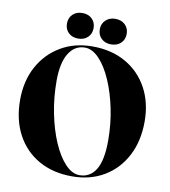

<svg xmlns="http://www.w3.org/2000/svg" viewBox="-95 -961 930 1051"><g transform="rotate(10 370.0 -435.0)"><path d="M364 -710Q470.5 -710 549.8 -664.8Q629 -619.5 672.5 -539.2Q716 -459 716 -354Q716 -245 673 -163Q630 -81 553.5 -35.5Q477 10 376 10Q269.5 10 190.2 -35Q111 -80 67.5 -161.8Q24 -243.5 24 -353.5Q24 -458.5 67.5 -538.8Q111 -619 187.8 -664.5Q264.5 -710 364 -710ZM537.5 -217Q537.5 -308.5 519.8 -394.2Q502 -480 472 -548.2Q442 -616.5 403.8 -656.5Q365.5 -696.5 324.5 -696.5Q268 -696.5 235.2 -643.8Q202.5 -591 202.5 -491Q202.5 -397.5 220 -310.2Q237.5 -223 267.5 -153.8Q297.5 -84.5 335.8 -44Q374 -3.5 415 -3.5Q474 -3.5 505.8 -55.5Q537.5 -107.5 537.5 -217ZM278 -738.5Q245 -738.5 224.5 -758.2Q204 -778 204 -809.5Q204 -841 224.5 -860.8Q245 -880.5 278 -880.5Q311 -880.5 331.5 -860.8Q352 -841 352 -809.5Q352 -778 331.5 -758.2Q311 -738.5 278 -738.5ZM461 -738.5Q428 -738.5 407.2 -758.2Q386.5 -778 386.5 -809.5Q386.5 -840.5 407.5 -860.5Q428.5 -880.5 461 -880.5Q494.5 -880.5 515.2 -860.8Q536 -841 536 -809.5Q536 -778 515.2 -758.2Q494.5 -738.5 461 -738.5Z"/></g></svg>

Font: Fraunces 144pt S000
Style: Bold
Weight: 700
Version: Version 1.000; ttfautohint (v1.8.3)